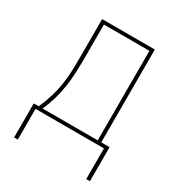

<svg xmlns="http://www.w3.org/2000/svg" viewBox="-165 -626 831 899"><g transform="rotate(30 250.0 -177.0)"><path d="M45 166V-18H72Q88 -54 99.5 -91.5Q111 -129 117 -168Q123 -207 124 -246.5Q125 -286 125 -325V-520H410V-18H455V166H435V0H65V166ZM93 -18H391V-502H145V-325Q145 -286 143.5 -246.5Q142 -207 136.5 -168.5Q131 -130 120 -92Q109 -54 93 -18Z"/></g></svg>

Font: Iosevka Curly Thin
Style: Regular
Weight: 100
Monospace: yes
Designer: Belleve Invis
Foundry: Belleve Invis
Version: Version 22.1.2; ttfautohint (v1.8.4)